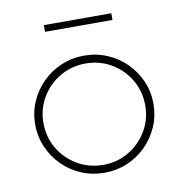

<svg xmlns="http://www.w3.org/2000/svg" viewBox="-66 -595 633 666"><g transform="rotate(-10 250.0 -262.5)"><path d="M250 8.3Q206.9 8.3 169.1 -7.6Q131.2 -23.6 102.8 -52.1Q74.3 -80.6 58 -118.1Q41.7 -155.6 41.7 -198.6Q41.7 -241 58 -278.1Q74.3 -315.3 102.8 -343.8Q131.2 -372.2 169.1 -388.2Q206.9 -404.2 250 -404.2Q293.1 -404.2 330.9 -388.2Q368.8 -372.2 397.2 -343.8Q425.7 -315.3 442 -278.1Q458.3 -241 458.3 -197.9Q458.3 -155.6 442 -118.1Q425.7 -80.6 397.2 -52.1Q368.8 -23.6 330.9 -7.6Q293.1 8.3 250 8.3ZM250.7 -19.4Q300 -19.4 340.6 -43.4Q381.2 -67.4 405.2 -108Q429.2 -148.6 429.2 -197.9Q429.2 -247.2 405.2 -287.8Q381.2 -328.5 340.6 -352.4Q300 -376.4 250 -376.4Q200.7 -376.4 159.7 -352.4Q118.8 -328.5 94.8 -287.8Q70.8 -247.2 70.8 -197.9Q70.8 -148.6 94.8 -108Q118.8 -67.4 159.7 -43.4Q200.7 -19.4 250.7 -19.4ZM131.2 -509V-532.6H368.8V-509Z"/></g></svg>

Font: Afacad Flux Thin
Style: Regular
Weight: 250
Designer: Kristian Moeller
Foundry: Dicotype
Version: Version 1.100